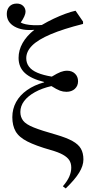

<svg xmlns="http://www.w3.org/2000/svg" viewBox="-20 -825 510 1075"><path d="M348 230 332 218Q357 189 368 163.5Q379 138 379 114Q379 89 368 72Q357 55 332 41Q307 27 264 15Q180 -9 133 -33Q86 -57 67.5 -89.5Q49 -122 49 -169Q49 -215 70 -253.5Q91 -292 131.5 -320.5Q172 -349 227 -364V-366Q154 -384 119 -416.5Q84 -449 84 -501Q84 -544 106.5 -584Q129 -624 172 -658Q104 -652 61 -676.5Q18 -701 18 -747Q18 -773 33 -789Q48 -805 74 -805Q96 -805 109.5 -792Q123 -779 123 -759Q123 -749 116 -733Q109 -717 96 -699Q106 -693 124.5 -689Q143 -685 167 -684Q191 -683 214 -685Q248 -705 281 -720.5Q314 -736 345 -747.5Q376 -759 403 -765L445 -704V-691Q334 -663 263.5 -633Q193 -603 160 -570Q127 -537 127 -499Q127 -472 142.5 -451.5Q158 -431 190 -417.5Q222 -404 270 -396Q301 -415 319.5 -422Q338 -429 356 -429Q383 -429 400 -412.5Q417 -396 417 -370Q417 -344 399 -327.5Q381 -311 352 -311Q333 -311 315.5 -317.5Q298 -324 268 -343Q215 -331 175.5 -309Q136 -287 115 -259Q94 -231 94 -198Q94 -170 109.5 -149.5Q125 -129 168.5 -111.5Q212 -94 294 -71Q352 -54 385.5 -35.5Q419 -17 433 7.5Q447 32 447 68Q447 103 423 142Q399 181 348 230Z"/></svg>

Font: Literata 60pt
Style: Regular
Weight: 400
Designer: Latin by Veronika Burian and Jose Scaglione. Greek by Irene Vlachou. Cyrillic by Vera Evstafieva.
Foundry: TypeTogether
Version: Version 3.002